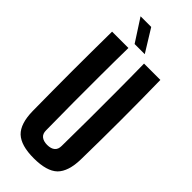

<svg xmlns="http://www.w3.org/2000/svg" viewBox="-309 -1018 1071 1071"><g transform="rotate(45 226.5 -482.5)"><path d="M226.6 8.8C293.9 8.8 342.8 -4.9 372.1 -33.2C400.4 -61.5 416 -108.4 417 -173.8C418.9 -277.3 419.9 -381.8 419.9 -487.3C419.9 -591.8 418.9 -696.3 417 -799.8H288.1C289.1 -730.5 290 -659.2 290 -585.9V-364.3C289.1 -291 289.1 -219.7 288.1 -150.4C288.1 -132.8 283.2 -119.1 272.5 -110.4C262.7 -101.6 247.1 -96.7 226.6 -96.7C207 -96.7 191.4 -101.6 180.7 -110.4C169.9 -119.1 165 -132.8 165 -150.4C164.1 -219.7 164.1 -291 163.1 -364.3V-585.9C163.1 -659.2 164.1 -730.5 165 -799.8H36.1C35.2 -696.3 34.2 -591.8 34.2 -487.3C34.2 -381.8 35.2 -277.3 36.1 -173.8C37.1 -108.4 51.8 -61.5 81.1 -33.2C111.3 -4.9 159.2 8.8 226.6 8.8ZM173.8 -839.8H253.9C212.9 -906.2 185.5 -950.2 171.9 -972.7H87.9C130.9 -906.2 159.2 -862.3 173.8 -839.8Z"/></g></svg>

Font: Yellow Ladder Regular
Style: Regular
Weight: 400
Designer: Zima Creative
Version: Version 2.002